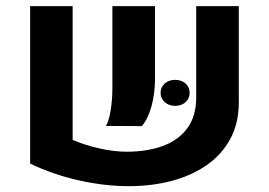

<svg xmlns="http://www.w3.org/2000/svg" viewBox="-20 -605 899 642"><path d="M222.9 -584.6V-137.2Q264.6 -119.4 313.2 -108.5Q361.9 -97.7 404 -97.7Q471.7 -97.7 523.9 -116.7Q576.2 -135.7 606.2 -176.1Q636.1 -216.4 636.1 -279.5V-584.6H778.5V-263.3Q778.5 -192.4 749.6 -139.6Q720.6 -86.8 669.8 -51.9Q618.9 -16.9 552.4 0.3Q485.8 17.5 410.2 17.5Q330.8 17.5 244.9 -1.6Q159 -20.6 80.8 -58V-584.6ZM334.4 -183.9Q344.7 -202.5 350.2 -237.2Q355.8 -271.8 355.8 -311.6V-584.6H498.3V-342.4Q498.3 -293.1 486.7 -250.2Q475 -207.4 454.1 -183.3ZM565.5 -251Q544.7 -251 530.8 -263.6Q516.9 -276.2 516.9 -294.4Q516.9 -313.4 530.8 -325.7Q544.7 -338 565.5 -338Q586.8 -338 600.4 -325.7Q614.1 -313.4 614.1 -294.4Q614.1 -275.8 600.4 -263.4Q586.8 -251 565.5 -251Z"/></svg>

Font: Heebo
Style: Regular
Weight: 400
Designer: Oded Ezer
Foundry: Ezer Type House
Version: Version 3.100